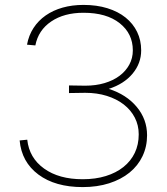

<svg xmlns="http://www.w3.org/2000/svg" viewBox="-20 -746 679 782"><path d="M317 16Q205 16 136.5 -35Q68 -86 60 -174L91 -177Q99 -103 159.5 -59.5Q220 -16 317 -16Q369 -16 411 -29Q453 -42 483 -66Q513 -90 529 -123.5Q545 -157 545 -199Q545 -236 529 -267Q513 -298 484 -320.5Q455 -343 415 -355.5Q375 -368 327 -368L261 -367V-398L327 -397Q370 -397 405.5 -407.5Q441 -418 466.5 -437Q492 -456 506.5 -482.5Q521 -509 521 -541Q521 -609 467.5 -651.5Q414 -694 320 -694Q241 -694 188.5 -658.5Q136 -623 124 -561L90 -564Q97 -602 116.5 -632Q136 -662 166 -683Q196 -704 235 -715Q274 -726 320 -726Q374 -726 417.5 -712.5Q461 -699 491.5 -674.5Q522 -650 538.5 -616Q555 -582 555 -541Q555 -488 520 -446Q485 -404 423 -384Q495 -361 537 -310.5Q579 -260 579 -195Q579 -149 560.5 -110Q542 -71 507.5 -43Q473 -15 424.5 0.5Q376 16 317 16Z"/></svg>

Font: Geist Thin
Style: Regular
Weight: 400
Designer: Basement.studio, Andrés Briganti, Mateo Zaragoza
Foundry: Basement.studio, Vercel, Andrés Briganti, Guido Ferreyra, Mateo Zaragoza
Version: Version 1.401